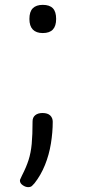

<svg xmlns="http://www.w3.org/2000/svg" viewBox="-20 -545 353 790"><path d="M156 -409Q129 -409 115 -423.5Q101 -438 101 -467Q101 -497 115 -511Q129 -525 156 -525Q184 -525 197.5 -511Q211 -497 211 -467Q211 -438 197.5 -423.5Q184 -409 156 -409ZM96 225Q85 225 73.5 217Q62 209 62 198Q62 194 65 189Q68 184 71 176Q88 143 97.5 113.5Q107 84 110.5 47Q114 10 114 -46Q114 -62 125 -71Q136 -80 155 -80Q176 -80 186.5 -70Q197 -60 197 -44Q197 -1 189.5 45.5Q182 92 165 134Q148 176 122 209Q117 215 111.5 220Q106 225 96 225Z"/></svg>

Font: Playwrite BR Light
Style: Regular
Weight: 300
Version: Version 1.003